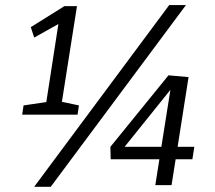

<svg xmlns="http://www.w3.org/2000/svg" viewBox="-20 -725 841 752"><path d="M220.5 -313.8 211.8 -328.5 289.1 -312.1 283.8 -276H66.9L72.3 -312.1L172 -326.8L159.6 -313.8L210.5 -642.8L228.6 -642.1L113.9 -577.8L100.6 -618.7L232.3 -701H281.5ZM113.8 6.7 642.7 -705.1H708.3L178.7 6.7ZM606.6 -116 612.9 -101.3H413.6L412.3 -149.8L639.9 -430L718.5 -423L673.9 -138.7L660.8 -150.1H741.1L733.5 -101.3H651.5L670.2 -115.6L651.9 0H588.3ZM623.3 -150.1 609.6 -135 650.2 -390.6 660.6 -389.6 453.1 -131.4 447.8 -150.1Z"/></svg>

Font: Bitter Thin
Style: Italic
Weight: 100
Italic angle: -9°
Designer: Sol Matas, and Bitter project Authors
Foundry: Sol Matas
Version: Version 2.002